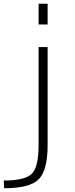

<svg xmlns="http://www.w3.org/2000/svg" viewBox="-42 -770 396 1020"><path d="M211 -520V0Q211 135 163.5 182.5Q116 230 -20 230L-22 189Q91 189 127 153Q163 117 163 2V-520ZM163 -640V-750H211V-640Z"/></svg>

Font: Mplus 1p Light
Style: Regular
Weight: 300
Version: Version 1.061